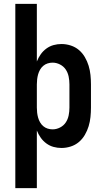

<svg xmlns="http://www.w3.org/2000/svg" viewBox="-20 -755 540 990"><path d="M59 215V-735H170V-438Q178 -458 190 -475Q202 -492 219 -504.5Q236 -517 256 -522.5Q276 -528 297 -528Q321 -528 344.5 -520.5Q368 -513 386.5 -497.5Q405 -482 417.5 -460.5Q430 -439 437 -416Q444 -393 446.5 -368.5Q449 -344 449 -320V-200Q449 -176 446.5 -151.5Q444 -127 437 -104Q430 -81 417.5 -59.5Q405 -38 386.5 -22.5Q368 -7 344.5 0.5Q321 8 297 8Q276 8 256 2.5Q236 -3 219 -15.5Q202 -28 190 -45Q178 -62 170 -82V215ZM251 -88Q271 -88 289.5 -97.5Q308 -107 319 -123.5Q330 -140 334 -160Q338 -180 338 -200V-320Q338 -340 334 -360Q330 -380 319 -396.5Q308 -413 289.5 -422.5Q271 -432 251 -432Q238 -432 225.5 -428Q213 -424 203 -415.5Q193 -407 186.5 -395.5Q180 -384 176.5 -371.5Q173 -359 171.5 -346Q170 -333 170 -320V-200Q170 -187 171.5 -174Q173 -161 176.5 -148.5Q180 -136 186.5 -124.5Q193 -113 203 -104.5Q213 -96 225.5 -92Q238 -88 251 -88Z"/></svg>

Font: Iosevka Web
Style: Bold
Weight: 700
Monospace: yes
Designer: Belleve Invis
Foundry: Belleve Invis
Version: Version 28.0.3; ttfautohint (v1.8.3)